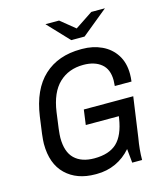

<svg xmlns="http://www.w3.org/2000/svg" viewBox="-129 -982 933 1088"><g transform="rotate(-15 337.5 -437.5)"><path d="M631 -489Q631 -468 628 -445H530Q532 -467 532 -478Q532 -543 493 -575Q454 -607 388 -607Q302 -607 245.5 -553.5Q189 -500 173 -388Q156 -272 156 -241Q156 -158 197 -118.5Q238 -79 313 -79Q400 -79 445.5 -122Q491 -165 506 -261L508 -274H314L326 -362H616L583 -128Q571 -60 571 0H513L505 -82Q466 -37 414.5 -13.5Q363 10 303 10H295Q187 10 122 -52.5Q57 -115 57 -232Q57 -268 75 -388Q97 -542 180.5 -619Q264 -696 398 -696H405Q468 -696 519.5 -672Q571 -648 601 -601.5Q631 -555 631 -489ZM406 -816 510 -885H590L437 -760H359L241 -885H321Z"/></g></svg>

Font: Chivo
Style: Italic
Weight: 400
Italic angle: -8.05°
Designer: Hector Gatti
Foundry: Omnibus-Type
Version: Version 1.007